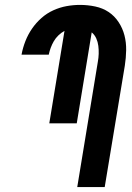

<svg xmlns="http://www.w3.org/2000/svg" viewBox="-20 -763 540 783"><path d="M407 0H295L379 -511Q382 -527 382.5 -543.5Q383 -560 381 -576Q379 -592 372.5 -606.5Q366 -621 354 -631L293 -260H181L243 -637Q230 -630 218.5 -619Q207 -608 199.5 -595Q192 -582 187 -568.5Q182 -555 179 -541V-540H68V-541Q73 -568 83.5 -595Q94 -622 110.5 -646Q127 -670 149 -689.5Q171 -709 197.5 -721Q224 -733 251.5 -738Q279 -743 306 -743Q338 -743 368.5 -736.5Q399 -730 423 -714Q447 -698 463.5 -673Q480 -648 487.5 -619Q495 -590 494.5 -558.5Q494 -527 489 -495Z"/></svg>

Font: Iosevka Term Curly Heavy
Style: Italic
Weight: 900
Italic angle: -9°
Designer: Belleve Invis
Foundry: Belleve Invis
Version: Version 32.3.0